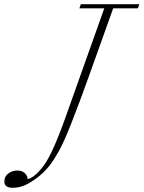

<svg xmlns="http://www.w3.org/2000/svg" viewBox="-186 -683 678 907"><path d="M-165.5 174.3Q-165.5 150.4 -146.7 136.5Q-127.9 122.6 -104 122.6Q-80.6 122.6 -67.6 136Q-54.7 149.4 -55.7 163.6Q-20.5 154.3 20 100.1Q62.5 43 123 -127.4L306.6 -643.6H189L195.8 -663.1H472.2L465.3 -643.6H348.6L229.5 -310.5Q189.9 -199.7 149.9 -98.1Q128.4 -43 110.8 -5.9Q93.3 31.2 69.6 68.6Q45.9 106 16.4 133.8Q-13.2 161.6 -51.3 183.6Q-86.4 204.1 -126 204.1Q-165.5 204.1 -165.5 174.3Z"/></svg>

Font: Elstob ExtraLight
Style: Italic
Weight: 200
Italic angle: -20°
Designer: Peter S. Baker
Version: Version 1.015